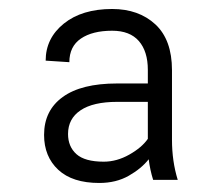

<svg xmlns="http://www.w3.org/2000/svg" viewBox="-20 -741 483 423"><path d="M317.4 -344.7Q310.5 -366.7 307.6 -390.1Q291.5 -369.6 263.7 -353.8Q235.8 -337.9 198.7 -337.9Q139.6 -337.9 108.4 -366.9Q77.1 -396 77.1 -443.8Q77.1 -497.6 118.2 -527.3Q159.2 -557.1 237.8 -557.1H305.7V-586.9Q305.7 -627.9 285.9 -650.6Q266.1 -673.3 227.1 -673.3Q183.6 -673.3 158.2 -656Q132.8 -638.7 132.8 -604L80.6 -607.4Q80.6 -656.7 120.6 -689Q160.6 -721.2 227.1 -721.2Q285.6 -721.2 322.3 -687.3Q358.9 -653.3 358.9 -586.4V-433.1Q358.9 -385.7 371.6 -344.7ZM208.5 -384.8Q237.3 -384.8 264.9 -400.4Q292.5 -416 305.7 -435.1V-516.6H238.3Q185.1 -516.6 157.5 -498Q129.9 -479.5 129.9 -445.8Q129.9 -418 148.4 -401.4Q167 -384.8 208.5 -384.8Z"/></svg>

Font: Vazirmatn RD FD ExtraLight
Style: Regular
Weight: 200
Designer: Saber Rastikerdar
Foundry: Saber Rastikerdar
Version: Version 33.003